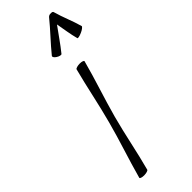

<svg xmlns="http://www.w3.org/2000/svg" viewBox="-374 -1219 1269 1269"><g transform="rotate(-45 260.0 -585.0)"><path d="M295 -942C337 -994 373 -1048 412 -1101C422 -1048 429 -994 443 -942C444 -937 462 -940 484 -950C505 -959 521 -972 520 -978C502 -1044 473 -1106 455 -1172C454 -1180 446 -1183 435 -1182C426 -1183 416 -1180 409 -1172C356 -1106 294 -1044 241 -978C236 -972 244 -959 259 -950C274 -940 291 -937 295 -942ZM294 -800C259 -667 234 -533 198 -400C163 -267 116 -133 80 0C78 6 93 12 114 12C134 12 153 6 155 0C191 -133 215 -267 251 -400C287 -533 334 -667 369 -800C371 -806 356 -812 336 -812C315 -812 296 -806 294 -800Z"/></g></svg>

Font: Nupuram Light Oblique
Style: Regular
Weight: 300
Designer: Santhosh Thottingal (santhosh.thottingal@gmail.com)
Foundry: SMC
Version: Version 1.000